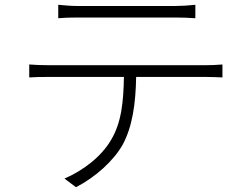

<svg xmlns="http://www.w3.org/2000/svg" viewBox="-20 -744 1040 801"><path d="M223 -724V-668C245 -670 272 -671 305 -671C358 -671 657 -671 710 -671C735 -671 768 -670 795 -668V-724C769 -721 735 -719 710 -719C657 -719 358 -719 303 -719C272 -719 249 -722 223 -724ZM102 -475V-421C129 -423 153 -423 183 -423H497C495 -323 488 -233 442 -158C403 -92 330 -34 249 1L297 37C379 -5 454 -74 491 -139C533 -216 546 -313 548 -423H838C860 -423 888 -422 908 -421V-475C885 -473 859 -472 838 -472C788 -472 238 -472 183 -472C152 -472 128 -473 102 -475Z"/></svg>

Font: Noto Sans KR Light
Style: Regular
Weight: 300
Designer: Ryoko NISHIZUKA 西塚涼子 (kana, bopomofo & ideographs); Paul D. Hunt (Latin, Greek & Cyrillic); Sandoll Communications 산돌커뮤니
Foundry: Adobe
Version: Version 2.004;hotconv 1.0.118;makeotfexe 2.5.65603